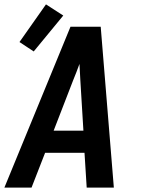

<svg xmlns="http://www.w3.org/2000/svg" viewBox="-26 -857 646 877"><path d="M-6 0 296 -735H434L494 0H370L360 -159H180L118 0ZM355 -260 341 -490Q340 -509 339 -527.5Q338 -546 337 -565Q330 -546 323 -527.5Q316 -509 308 -490L219 -260ZM128 -622 63 -665 184 -837 263 -786Z"/></svg>

Font: Iosevka SS04 Extended
Style: Bold Italic
Weight: 700
Width: 7
Italic angle: -9°
Monospace: yes
Designer: Belleve Invis
Foundry: Belleve Invis
Version: Version 19.0.0; ttfautohint (v1.8.4)